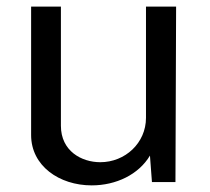

<svg xmlns="http://www.w3.org/2000/svg" viewBox="-20 -550 635 580"><path d="M283 -60C226 -60 164 -94 164 -170V-530H74V-142C74 -49 159 10 257 10C331 10 399 -23 433 -80L439 0H510L512 -530H421V-194C421 -118 358 -60 283 -60Z"/></svg>

Font: 18Franklin
Style: Regular
Weight: 400
Designer: Pablo Impallari, Rodrigo Fuenzalida (Modified by Dan O. Williams)
Version: Version 0.025;PS 000.025;hotconv 1.0.88;makeotf.lib2.5.64775